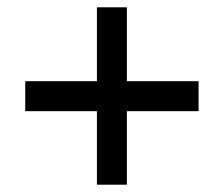

<svg xmlns="http://www.w3.org/2000/svg" viewBox="-20 -606 612 525"><path d="M245 -101V-302H49V-384H245V-586H327V-384H523V-302H327V-101Z"/></svg>

Font: Noto Sans Kannada Medium
Style: Regular
Weight: 500
Designer: Jelle Bosma - Monotype Design Team
Foundry: Monotype Imaging Inc.
Version: Version 2.005; ttfautohint (v1.8.4.7-5d5b)